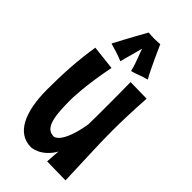

<svg xmlns="http://www.w3.org/2000/svg" viewBox="-244 -846 924 924"><g transform="rotate(45 218.0 -383.5)"><path d="M401 7C396 -148 391 -226 391 -320C391 -381 393 -448 399 -547L288 -549C289 -480 289 -426 289 -379C289 -335 289 -298 288 -260C261 -102 212 -102 212 -102C157 -102 144 -161 144 -285C144 -285 144 -378 175 -532L51 -546C35 -449 29 -348 29 -241C29 -88 74 12 171 12C171 12 235 10 279 -67C277 -45 275 -21 274 5ZM338 -616C313 -658 260 -779 260 -779C260 -779 243 -777 220 -777C208 -777 195 -778 181 -779C181 -779 125 -680 92 -615C126 -605 150 -599 182 -585C191 -619 214 -703 214 -703C214 -693 241 -637 252 -588C282 -596 301 -606 338 -616Z"/></g></svg>

Font: Rum Raisin
Style: Regular
Weight: 400
Designer: Astigmatic (AOETI)
Foundry: Astigmatic (AOETI)
Version: Version 1.000